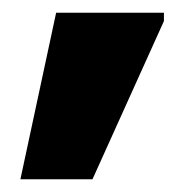

<svg xmlns="http://www.w3.org/2000/svg" viewBox="-20 -205 282 301"><path d="M125 76H12L68 -185H237V-172Z"/></svg>

Font: Phudu Light Black
Style: Regular
Weight: 900
Version: Version 1.005;gftools[0.9.23]